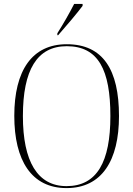

<svg xmlns="http://www.w3.org/2000/svg" viewBox="-20 -951 682 981"><path d="M273 -781V-771H277C317 -816 376 -886 402 -921V-931H359C336 -886 303 -828 273 -781ZM320 10C501 10 588 -132 588 -358C588 -595 506 -725 321 -725C144 -725 53 -591 53 -359C53 -131 141 10 320 10ZM320 0C171 0 97 -127 97 -358C97 -593 169 -715 321 -715C483 -715 544 -593 544 -358C544 -125 476 0 320 0Z"/></svg>

Font: Noto Serif Display SemiCondensed ExtraLight
Style: Regular
Weight: 200
Width: 4
Designer: Monotype Design Team
Foundry: Monotype Imaging Inc.
Version: Version 2.009